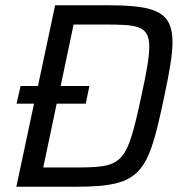

<svg xmlns="http://www.w3.org/2000/svg" viewBox="-20 -708 692 728"><path d="M386 -688H189L124 -382H58L43 -315H109L42 0H267C519 0 541 -49 603 -343C622 -433 634 -499 634 -547C634 -663 573 -688 386 -688ZM516 -344C459 -78 447 -73 255 -73H144L195 -315H305L319 -382H210L259 -615H370C498 -615 546 -613 546 -531C546 -491 535 -431 516 -344Z"/></svg>

Font: Saira UNSAM
Style: Italic
Weight: 400
Italic angle: -12°
Designer: Hector Gatti with collaboration of the Omnibus-Type team
Foundry: Omnibus-Type
Version: Version 0.072;PS 000.072;hotconv 1.0.88;makeotf.lib2.5.64775